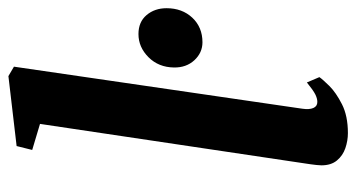

<svg xmlns="http://www.w3.org/2000/svg" viewBox="-220 -638 868 468"><g transform="rotate(-90 214.0 -404.0)"><path d="M183 -101Q180.5 -84 184.8 -74.2Q189 -64.5 199.5 -64.5Q208 -64.5 218 -69.5Q228 -74.5 247 -90L260 -59.5Q255 -52 238.8 -35.5Q222.5 -19 194 -4.5Q165.5 10 123.5 10Q105 10 86.8 3.8Q68.5 -2.5 56.8 -16.8Q45 -31 45 -54.5Q45 -59.5 45.8 -66.5Q46.5 -73.5 47.5 -80.2Q48.5 -87 49 -90.5L146 -740.5L82.5 -759.5L92 -797.5L262.5 -817.5L285.5 -804ZM283.5 -414Q284 -451.5 308.5 -476Q333 -500.5 365 -500.5Q394.5 -500.5 411.2 -480.8Q428 -461 428 -432Q428 -394 404.8 -369.2Q381.5 -344.5 345 -344.5Q319.5 -344.5 301.2 -364.2Q283 -384 283.5 -414Z"/></g></svg>

Font: Merriweather Light 18pt
Style: Bold Italic
Weight: 700
Italic angle: -7.8°
Version: Version 2.101